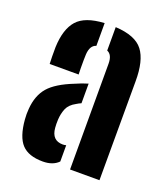

<svg xmlns="http://www.w3.org/2000/svg" viewBox="-118 -691 679 782"><g transform="rotate(20 222.0 -300.0)"><path d="M48 -375.5Q47.5 -384.5 47 -408Q46.5 -431.5 47 -448.5Q50 -527 84 -565.5Q118 -604 201.5 -608.5V-510Q176 -502.5 173.5 -463Q173 -454.5 172.8 -437.8Q172.5 -421 172.8 -403.5Q173 -386 173.5 -375.5ZM273 0V-458.5Q273 -497.5 249.5 -507V-608.5Q336 -604 368.8 -561.2Q401.5 -518.5 401 -428.5L400.5 0ZM30.5 -128.5Q28.5 -152.5 30.5 -174.5Q35 -233.5 66 -269.5Q97 -305.5 172 -335Q185 -341 198.2 -345.8Q211.5 -350.5 224.5 -354.5V-269.5Q219.5 -267.5 214.5 -264.8Q209.5 -262 204.5 -259Q177.5 -244.5 168.2 -222.8Q159 -201 157.5 -174.5Q156.5 -155.5 158 -138.5Q162.5 -85.5 210 -85.5Q217 -85.5 224.5 -87.5V-17Q200.5 7.5 157 7.5Q95 7.5 65.8 -23.8Q36.5 -55 30.5 -128.5Z"/></g></svg>

Font: Big Shoulders Stencil Display ExtraBold
Style: Regular
Weight: 800
Designer: Patric King
Foundry: XO Type Co
Version: Version 1.000